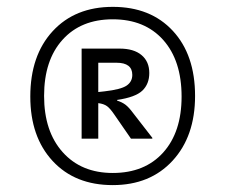

<svg xmlns="http://www.w3.org/2000/svg" viewBox="-20 -745 654 557"><path d="M67.9 -464.8Q67.9 -584 132.8 -654.5Q197.8 -725.1 307.1 -725.1Q417 -725.1 481.4 -655.5Q545.9 -585.9 545.9 -466.8Q545.9 -349.6 480.7 -278.8Q415.5 -208 307.1 -208Q197.3 -208 132.6 -278.1Q67.9 -348.1 67.9 -464.8ZM307.1 -243.2Q399.9 -243.2 453.4 -302.5Q506.8 -361.8 506.8 -464.8Q506.8 -569.3 453.4 -629.2Q399.9 -689 307.1 -689Q214.8 -689 161.4 -629.6Q107.9 -570.3 107.9 -466.8Q107.9 -363.8 161.9 -303.5Q215.8 -243.2 307.1 -243.2ZM421.9 -345.2V-342.8H359.9L312 -412.1Q299.8 -430.2 290.5 -437Q281.2 -443.8 265.1 -445.8V-342.8H216.8V-604H327.1Q368.2 -604 390.6 -585.2Q413.1 -566.4 413.1 -533.2Q413.1 -501.5 393.1 -482.2Q373 -462.9 319.8 -455.1V-453.1Q334 -448.7 344 -441.2Q354 -433.6 366.2 -417ZM317.9 -563H265.1V-478L283.2 -480Q330.6 -485.4 347.2 -496.6Q363.8 -507.8 363.8 -527.8Q363.8 -563 317.9 -563Z"/></svg>

Font: IntelOne Mono
Style: Regular
Weight: 400
Designer: Fred Shallcrass
Foundry: Frere-Jones Type LLC
Version: Version 1.200;hotconv 1.1.0;makeotfexe 2.6.0;FJTRelease1.2